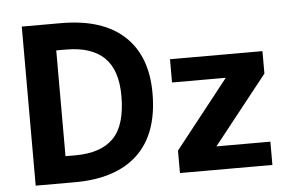

<svg xmlns="http://www.w3.org/2000/svg" viewBox="-51 -806 1345 883"><g transform="rotate(-5 621.0 -365.0)"><path d="M507.8 -375Q507.8 -495.1 448.7 -552.2Q389.6 -609.4 272.5 -609.4H227.5V-121.1H272.5Q391.6 -121.1 449.7 -180.7Q507.8 -240.2 507.8 -375ZM651.4 -375Q651.4 -188.5 550.8 -93.3Q450.2 2 259.8 2H79.1V-732.4H259.8Q451.2 -732.4 551.3 -639.6Q651.4 -546.9 651.4 -375ZM993.2 -416H745.1V-523.4H1171.9V-419.9L922.9 -105.5H1171.9V2H745.1V-101.6Z"/></g></svg>

Font: Gen Shin Gothic Bold
Style: Bold
Weight: 700
Designer: [Source Han Sans]
Ryoko NISHIZUKA  (kana & ideographs); Paul D. Hunt (Latin, Greek & Cyrillic); Wenlong ZHANG  (bopomofo
Version: Version 1.002.20150607